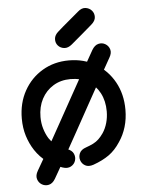

<svg xmlns="http://www.w3.org/2000/svg" viewBox="-57 -797 691 921"><g transform="rotate(-5 288.5 -336.5)"><path d="M94 6Q81 28 86.5 46Q92 64 107.5 73Q123 82 141 78Q159 74 172 52Q196 11 227 -44Q258 -99 292 -160.5Q326 -222 360.5 -284.5Q395 -347 426.5 -403.5Q458 -460 483 -504Q496 -526 490.5 -543.5Q485 -561 469.5 -570Q454 -579 436 -574.5Q418 -570 405 -548Q381 -506 350 -450.5Q319 -395 284.5 -333Q250 -271 216 -209.5Q182 -148 150.5 -92Q119 -36 94 6ZM213 1Q237 9 253.5 0Q270 -9 275.5 -26Q281 -43 273.5 -60Q266 -77 242 -85Q224 -91 209 -99Q194 -107 181.5 -118Q169 -129 158 -145Q145 -166 137 -192.5Q129 -219 129 -249Q129 -298 149 -336Q169 -374 205 -396Q241 -418 288 -418Q336 -418 372 -396.5Q408 -375 428 -337Q448 -299 448 -249Q448 -220 440.5 -193.5Q433 -167 419 -146Q408 -130 396 -118.5Q384 -107 369 -99.5Q354 -92 334 -85Q310 -77 302.5 -60Q295 -43 300.5 -26Q306 -9 322 0Q338 9 362 1Q407 -15 438 -37Q469 -59 493 -96Q515 -128 526.5 -166.5Q538 -205 538 -249Q538 -324 505.5 -382.5Q473 -441 416.5 -474.5Q360 -508 288 -508Q217 -508 160.5 -474.5Q104 -441 71.5 -382.5Q39 -324 39 -249Q39 -204 51 -165.5Q63 -127 84 -95Q108 -59 139.5 -36.5Q171 -14 213 1ZM410 -669Q430 -686 430.5 -704.5Q431 -723 419.5 -736Q408 -749 389.5 -751.5Q371 -754 352 -737Q339 -726 326 -715Q313 -704 300.5 -693.5Q288 -683 275.5 -672.5Q263 -662 251 -651Q232 -635 231 -616Q230 -597 241.5 -584Q253 -571 271.5 -569Q290 -567 309 -583Q322 -594 335 -605Q348 -616 360.5 -626.5Q373 -637 385.5 -648Q398 -659 410 -669Z"/></g></svg>

Font: Tilt Neon
Style: Regular
Weight: 400
Designer: Andy Clymer
Foundry: Andy Clymer
Version: Version 1.000